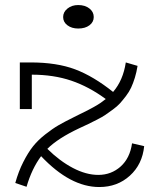

<svg xmlns="http://www.w3.org/2000/svg" viewBox="-20 -732 625 766"><path d="M292 -618.2Q266.1 -618.2 249 -631.1Q231.9 -644 231.9 -664.1Q231.9 -684.1 249.3 -698Q266.6 -711.9 292 -711.9Q319.3 -711.9 336.7 -698.2Q354 -684.6 354 -664.1Q354 -644 336.9 -631.1Q319.8 -618.2 292 -618.2ZM506.8 -160.2 555.2 -148.9Q547.9 -76.2 498 -31Q448.2 14.2 376 14.2Q260.3 14.2 144 -108.9Q106.9 -59.1 85.9 13.2L41 -2Q53.7 -47.9 72.8 -85.4Q91.8 -123 111.8 -148.2Q131.8 -173.3 160.9 -196Q189.9 -218.8 213.6 -232.4Q237.3 -246.1 272 -263.2Q279.3 -267.1 299.3 -276.9Q319.3 -286.6 328.9 -291.5Q338.4 -296.4 353.5 -304.7Q368.7 -313 380.1 -320.8Q391.6 -328.6 401.9 -336.9Q335 -386.2 264.4 -410.2Q193.8 -434.1 106.9 -434.1V-296.9H59.1V-482.9H102.1Q206.5 -482.9 279.8 -455.3Q353 -427.7 431.2 -365.2Q471.2 -411.6 481.9 -482.9L528.8 -469.2Q524.9 -444.3 518.1 -422.1Q511.2 -399.9 503.2 -382.6Q495.1 -365.2 482.2 -348.4Q469.2 -331.5 458.7 -319.8Q448.2 -308.1 430.2 -294.9Q412.1 -281.7 400.4 -273.7Q388.7 -265.6 366.7 -254.4Q344.7 -243.2 332.5 -237.3Q320.3 -231.4 295.9 -220.2Q210.9 -180.2 168.9 -138.2Q218.3 -89.4 271 -61.8Q323.7 -34.2 372.1 -34.2Q423.8 -34.2 461.2 -67.6Q498.5 -101.1 506.8 -160.2Z"/></svg>

Font: BioRhyme Light
Style: Regular
Weight: 300
Designer: Aoife Mooney
Foundry: Aoife Mooney Type
Version: Version 1.500;PS 001.500;hotconv 1.0.88;makeotf.lib2.5.64775